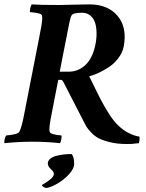

<svg xmlns="http://www.w3.org/2000/svg" viewBox="-30 -665 680 897"><path d="M193.4 98.6Q193.4 85.9 204.3 76.9Q215.3 67.9 232.9 63.2Q250.5 58.6 268.3 56.6Q286.1 54.7 304.7 54.7Q316.4 67.4 316.4 100.6Q316.4 122.6 293.5 147.9Q270.5 173.3 241.2 190.9Q211.9 208.5 189.5 212.9H186.5Q180.7 212.9 173.3 208.5Q166 204.1 166 199.2Q166 198.7 179.9 190.7Q193.8 182.6 207.8 170.4Q221.7 158.2 221.7 147.5Q221.7 137.2 207.5 124.8Q193.4 112.3 193.4 98.6ZM247.1 -641.6Q264.2 -641.6 311.5 -643.1Q358.9 -644.5 387.7 -644.5Q474.1 -644.5 519.5 -590.6Q564.9 -536.6 547.9 -447.3Q542 -417.5 521.5 -391.4Q501 -365.2 474.9 -348.9Q448.7 -332.5 426.3 -322.5Q403.8 -312.5 386.7 -308.6Q398.9 -284.2 415 -251.2Q431.2 -218.3 437.5 -205.8Q443.8 -193.4 455.6 -172.6Q467.3 -151.9 483.4 -127Q502 -97.7 524.9 -76.4Q547.9 -55.2 567.4 -45.4Q586.9 -35.6 600.3 -31.5Q613.8 -27.3 621.1 -27.3Q623 -21.5 621.6 -10Q620.1 1.5 619.1 3.9Q609.9 4.4 601.8 5.6Q593.8 6.8 585.9 7.3Q578.1 7.8 561.5 7.8Q519 7.8 484.9 -0.5Q450.7 -8.8 431.4 -18.8Q412.1 -28.8 395.8 -46.1Q379.4 -63.5 374.3 -72.5Q369.1 -81.5 361.3 -96.7L268.6 -277.3Q261.7 -292 254.9 -292H242.2L212.9 -141.6Q211.9 -136.7 209.7 -124.8Q207.5 -112.8 206.5 -108.2Q205.6 -103.5 204.1 -94.2Q202.6 -85 202.1 -80.6Q201.7 -76.2 201.2 -69.6Q200.7 -63 200.9 -58.3Q201.2 -53.7 202.1 -49.8Q204.1 -36.6 256.8 -32.2Q258.8 -27.3 256.3 -13.9Q253.9 -0.5 250 3.9Q190.4 -2.9 121.1 -2.9Q54.7 -2.9 -8.8 3.9Q-11.2 -0.5 -8.3 -13.9Q-5.4 -27.3 -1 -32.2Q53.7 -36.6 60.5 -49.8Q71.8 -69.8 85 -141.6L155.3 -501Q156.2 -505.9 158.4 -517.8Q160.6 -529.8 161.6 -534.4Q162.6 -539.1 164.1 -548.3Q165.5 -557.6 166 -562Q166.5 -566.4 167 -573Q167.5 -579.6 167.2 -584.2Q167 -588.9 166 -592.8Q164.1 -604 110.4 -608.4Q108.4 -613.3 111.3 -626.7Q114.3 -640.1 118.2 -644.5Q158.2 -641.6 247.1 -641.6ZM249 -330.1H291Q332 -330.1 364.3 -357.2Q396.5 -384.3 411.1 -437.5Q418.9 -465.3 420.7 -493.7Q422.4 -522 417.2 -547.6Q412.1 -573.2 395.5 -589.4Q378.9 -605.5 352.5 -605.5Q312 -605.5 304.7 -593.8Q302.7 -590.3 301 -586.2Q299.3 -582 297.9 -575.4Q296.4 -568.8 295.4 -564.7Q294.4 -560.5 292.2 -549.8Q290 -539.1 289.1 -534.2Z"/></svg>

Font: Crimson
Style: BoldItalic
Weight: 700
Italic angle: -11°
Version: Version 0.8